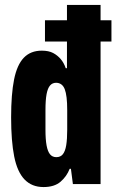

<svg xmlns="http://www.w3.org/2000/svg" viewBox="-20 -745 471 777"><path d="M156 12Q109 12 79.5 -18.5Q50 -49 37.5 -111.5Q25 -174 25 -270Q25 -364 37 -423.5Q49 -483 76.5 -511.5Q104 -540 149 -540Q177 -540 195 -530.5Q213 -521 226 -505.5Q239 -490 246 -469H251V-725H387V0H275L267 -62H262Q250 -31 225 -9.5Q200 12 156 12ZM208 -109Q225 -109 234.5 -121Q244 -133 248 -157.5Q252 -182 252 -220V-299Q252 -329 249.5 -350Q247 -371 242 -384Q237 -397 228 -403.5Q219 -410 207 -410Q192 -410 182.5 -399Q173 -388 168.5 -364Q164 -340 164 -299V-220Q164 -181 168.5 -156.5Q173 -132 182.5 -120.5Q192 -109 208 -109ZM162 -577V-663H431V-577Z"/></svg>

Font: Archivo ExtraCondensed ExtraBold
Style: Regular
Weight: 800
Width: 2
Designer: Hector Gatti
Foundry: Omnibus-Type
Version: Version 2.001